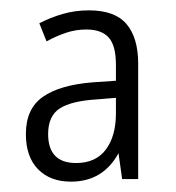

<svg xmlns="http://www.w3.org/2000/svg" viewBox="-20 -742 340 371"><path d="M152 -722Q202 -722 224.5 -695.5Q247 -669 247 -619V-396H216L209 -446Q179 -391 117 -391Q77 -391 53.5 -415Q30 -439 30 -483Q30 -532 63 -555Q96 -578 160 -583L204 -586V-617Q204 -654 190 -669.5Q176 -685 147 -685Q126 -685 107 -678.5Q88 -672 70 -662L56 -697Q77 -708 101 -715Q125 -722 152 -722ZM168 -550Q118 -547 95.5 -532.5Q73 -518 73 -483Q73 -427 127 -427Q165 -427 184.5 -453Q204 -479 204 -523V-553Z"/></svg>

Font: Noto Sans Lao Looped Condensed Light
Style: Regular
Weight: 300
Width: 3
Designer: Mark Frömberg, Ben Mitchell
Foundry: The Fontpad Ltd
Version: Version 1.002; ttfautohint (v1.8.4.7-5d5b)